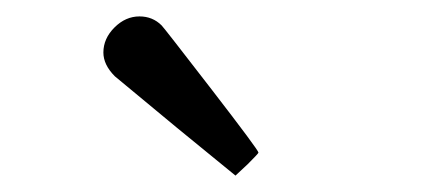

<svg xmlns="http://www.w3.org/2000/svg" viewBox="-20 -719 540 234"><path d="M106 -655Q106 -672 119.5 -685.5Q133 -699 150 -699Q166 -699 177 -688Q180 -685 237.5 -610.5Q295 -536 295 -533Q295 -532 282 -519L267 -505L196 -563Q121 -625 120 -626Q106 -640 106 -655Z"/></svg>

Font: KaTeX_Main
Style: Regular
Weight: 400
Version: Version 1.1; ttfautohint (v1.3)